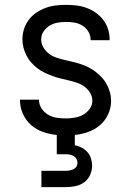

<svg xmlns="http://www.w3.org/2000/svg" viewBox="-20 -548 540 788"><path d="M150 220V153H250Q258 153 266 151.5Q274 150 281.5 146.5Q289 143 293.5 136Q298 129 298 121Q298 112 294 104.5Q290 97 282.5 92.5Q275 88 266.5 86.5Q258 85 250 85H213V6Q184 3 156.5 -6.5Q129 -16 107.5 -35Q86 -54 74 -81Q62 -108 62 -136V-139H140V-138Q140 -119 150.5 -103Q161 -87 177 -77.5Q193 -68 211.5 -65Q230 -62 249 -62Q267 -62 285.5 -65Q304 -68 320 -76.5Q336 -85 347.5 -100.5Q359 -116 359 -134Q359 -152 349.5 -167.5Q340 -183 326 -193Q312 -203 295.5 -208.5Q279 -214 262 -218Q245 -222 228.5 -226Q212 -230 195.5 -236Q179 -242 163.5 -249.5Q148 -257 134 -267.5Q120 -278 108.5 -291Q97 -304 89 -319.5Q81 -335 76.5 -352Q72 -369 72 -386Q72 -408 78.5 -428.5Q85 -449 98 -466.5Q111 -484 129 -496Q147 -508 167 -515.5Q187 -523 208.5 -525.5Q230 -528 251 -528Q273 -528 294 -525.5Q315 -523 335.5 -515.5Q356 -508 373.5 -495.5Q391 -483 404 -466Q417 -449 423.5 -428Q430 -407 430 -386V-383H352V-384Q352 -402 343 -417.5Q334 -433 319 -442.5Q304 -452 286.5 -455Q269 -458 251 -458Q234 -458 216.5 -455Q199 -452 184 -443Q169 -434 159 -419Q149 -404 149 -386Q149 -369 158 -353.5Q167 -338 181 -327.5Q195 -317 211.5 -311.5Q228 -306 245 -302Q262 -298 279 -294Q296 -290 312.5 -284.5Q329 -279 344.5 -271Q360 -263 373.5 -252.5Q387 -242 399 -229Q411 -216 419 -200.5Q427 -185 431.5 -168Q436 -151 436 -134Q436 -106 424 -79.5Q412 -53 390.5 -34.5Q369 -16 342 -6.5Q315 3 287 6V48Q302 51 315.5 58Q329 65 339 76.5Q349 88 353.5 102.5Q358 117 358 132Q358 152 349.5 170.5Q341 189 325 200.5Q309 212 289.5 216Q270 220 250 220Z"/></svg>

Font: Iosevka www.saffi
Style: Regular
Weight: 400
Monospace: yes
Designer: Belleve Invis
Foundry: Belleve Invis
Version: Version 22.0.2; ttfautohint (v1.8.3)